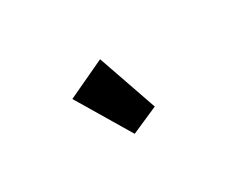

<svg xmlns="http://www.w3.org/2000/svg" viewBox="-47 -973 679 551"><g transform="rotate(-30 292.5 -697.5)"><path d="M279 -580 174 -756 300 -815 368 -619Z"/></g></svg>

Font: IBM Plex Sans
Style: Bold Italic
Weight: 700
Italic angle: -11.31°
Designer: Mike Abbink, Paul van der Laan, Pieter van Rosmalen
Foundry: Bold Monday
Version: Version 3.201